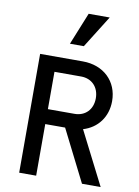

<svg xmlns="http://www.w3.org/2000/svg" viewBox="-104 -1046 807 1114"><g transform="rotate(10 300.0 -489.0)"><path d="M189 -392V-612H346C409 -612 452 -568 452 -502C452 -436 409 -392 346 -392ZM89 0H189V-304H306L459 0H569L410 -313C494 -338 548 -409 548 -502C548 -619 463 -700 341 -700H89ZM450 -978H326L249 -788H331Z"/></g></svg>

Font: CommitMono
Style: 500Regular
Weight: 500
Monospace: yes
Designer: Eigil Nikolajsen
Foundry: Eigil Nikolajsen
Version: Version 1.143